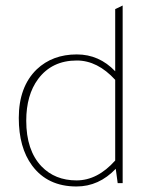

<svg xmlns="http://www.w3.org/2000/svg" viewBox="-20 -663 542 695"><path d="M406 0 399 -52Q338 12 257 12Q152 12 96 -64Q48 -129 48 -236Q48 -349 113 -412Q170 -466 258 -466Q339 -466 397 -405V-630L424 -643V0ZM397 -82V-374Q333 -444 258 -444Q168 -444 118 -377Q75 -319 75 -226Q75 -119 130 -61Q179 -10 257 -10Q333 -10 397 -82Z"/></svg>

Font: Tajawal ExtraLight
Style: Regular
Weight: 275
Designer: Boutros Fonts
Foundry: Created by Boutros International 2017
Version: Version 1.700